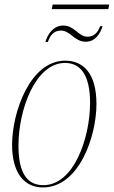

<svg xmlns="http://www.w3.org/2000/svg" viewBox="-20 -812 499 842"><path d="M207 -772H455L459 -792H211ZM179 -628H190C199 -655 215 -678 247 -678C289 -678 306 -629 356 -629C398 -629 419 -664 430 -697H419C410 -671 393 -651 364 -651C323 -651 308 -700 257 -700C213 -700 188 -660 179 -628ZM168 10C327 10 403 -214 403 -356C403 -492 344 -546 266 -546C112 -546 33 -320 33 -177C33 -50 89 10 168 10ZM170 0C103 0 61 -47 61 -173C61 -333 136 -536 265 -536C334 -536 375 -482 375 -361C375 -209 305 0 170 0Z"/></svg>

Font: Noto Serif Display Condensed Thin
Style: Italic
Weight: 100
Width: 3
Italic angle: -12°
Designer: Monotype Design Team
Foundry: Monotype Imaging Inc.
Version: Version 2.009